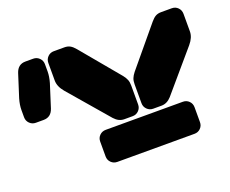

<svg xmlns="http://www.w3.org/2000/svg" viewBox="-114 -884 1278 1069"><g transform="rotate(-20 525.5 -350.0)"><path d="M123 -700.2H168.9Q190.4 -700.2 205.3 -685.3Q220.2 -670.4 220.2 -648.9V-606Q220.2 -576.2 210 -541L167 -405.8Q151.9 -359.9 106.9 -359.9H61Q39.6 -359.9 24.7 -374.8Q9.8 -389.6 9.8 -411.1V-454.1Q9.8 -483.9 20 -519L63 -653.8Q78.1 -700.2 123 -700.2ZM580.1 -210H530.8Q498 -210 472.2 -238.8L270 -474.1Q240.2 -509.3 240.2 -544.9V-648.9Q240.2 -670.4 254.9 -685.3Q269.5 -700.2 291 -700.2H354Q373 -700.2 387 -692.6Q400.9 -685.1 416 -667L606.9 -438Q619.6 -421.9 625.2 -407.7Q630.9 -393.6 630.9 -373V-261.2Q630.9 -239.7 616.2 -224.9Q601.6 -210 580.1 -210ZM751 -210H702.1Q680.7 -210 665.8 -224.9Q650.9 -239.7 650.9 -261.2V-373Q650.9 -393.6 656.5 -407.7Q662.1 -421.9 674.8 -438L865.2 -667Q880.4 -685.1 894 -692.6Q907.7 -700.2 926.8 -700.2H990.2Q1011.7 -700.2 1026.4 -685.3Q1041 -670.4 1041 -648.9V-544.9Q1041 -509.3 1011.2 -474.1L810.1 -238.8Q784.2 -210 751 -210ZM870.1 0H413.1Q391.6 0 376.7 -14.6Q361.8 -29.3 361.8 -50.8V-139.2Q361.8 -160.6 376.7 -175.3Q391.6 -189.9 413.1 -189.9H870.1Q891.6 -189.9 906.2 -175.3Q920.9 -160.6 920.9 -139.2V-50.8Q920.9 -29.3 906.2 -14.6Q891.6 0 870.1 0Z"/></g></svg>

Font: Nastup Soft
Style: Regular
Weight: 400
Designer: Maksym Kobuzan
Foundry: Zakznak
Version: Version 1.020;hotconv 1.0.109;makeotfexe 2.5.65596